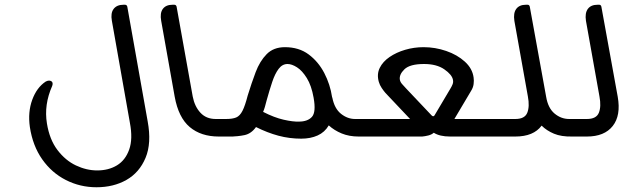

<svg xmlns="http://www.w3.org/2000/svg" viewBox="-20 -576 2676 810"><path d="M178 -55Q189 13 222.5 57Q256 101 300.5 122Q345 143 390 143Q438 143 473.5 121.5Q509 100 525 55Q541 10 528 -58L452 -488Q446 -521 459.5 -538.5Q473 -556 501 -556H507Q515 -556 517 -548L603 -64Q620 28 594 90Q568 152 513.5 183Q459 214 387 214Q318 214 258 183.5Q198 153 158 96Q118 39 106 -40Q97 -103 116 -155Q135 -207 173 -232Q181 -236 187 -236Q192 -236 197 -233Q202 -230 202 -222Q202 -220 201.5 -218Q201 -216 200 -213Q165 -134 178 -55Z M964 0H903Q828 0 780.5 -40Q733 -80 717 -168L660 -488Q654 -521 667 -538.5Q680 -556 708 -556H715Q723 -556 725 -548L793 -169Q801 -127 825.5 -100.5Q850 -74 890 -74H951Z M1532 -74 1545 0H1493Q1453 0 1421.5 -13Q1390 -26 1367 -47Q1350 -18 1320 -4.5Q1290 9 1251 9Q1201 9 1154.5 -3.5Q1108 -16 1060 -40Q1040 -12 1011.5 -6Q983 0 949 0H939L926 -74H934Q961 -74 976.5 -80.5Q992 -87 1003 -108.5Q1014 -130 1025 -173Q1041 -225 1058.5 -271.5Q1076 -318 1105 -347.5Q1134 -377 1182 -377Q1241 -377 1282 -346.5Q1323 -316 1348 -268Q1373 -220 1381 -166L1382 -164Q1391 -118 1418.5 -96Q1446 -74 1478 -74ZM1241 -63Q1278 -63 1296 -83Q1314 -103 1303 -164Q1294 -215 1274.5 -246.5Q1255 -278 1233 -292Q1211 -306 1193 -306Q1171 -306 1155.5 -285.5Q1140 -265 1128.5 -230.5Q1117 -196 1105 -153Q1101 -137 1097.5 -125Q1094 -113 1090 -104Q1137 -80 1176.5 -71Q1216 -62 1241 -63Z M1897 -74H2135L2148 0H1879Q1835 0 1810 -16Q1801 -8 1787 -4.5Q1773 -1 1761 0H1526L1513 -74H1710L1606 -184Q1599 -192 1590.5 -204.5Q1582 -217 1578 -231Q1569 -263 1582 -289.5Q1595 -316 1623.5 -335.5Q1652 -355 1689.5 -366Q1727 -377 1767 -377Q1816 -377 1862.5 -361Q1909 -345 1941 -316Q1973 -287 1978 -249Q1980 -236 1978 -221Q1976 -206 1967 -192ZM1813 -89 1880 -202Q1885 -210 1889 -219.5Q1893 -229 1891 -239Q1887 -261 1854.5 -283.5Q1822 -306 1769 -306Q1709 -306 1686 -283.5Q1663 -261 1667 -239Q1669 -229 1678 -219.5Q1687 -210 1694 -202L1801 -89Q1808 -82 1813 -89Z M2381 -74H2437L2449 0H2394Q2348 1 2317 -12Q2286 -25 2265 -46Q2231 0 2154 0H2129L2116 -74H2154Q2194 -74 2204.5 -100.5Q2215 -127 2207 -169L2150 -488Q2145 -521 2158 -538.5Q2171 -556 2199 -556H2206Q2213 -556 2215 -548L2284 -168Q2292 -120 2319.5 -97Q2347 -74 2381 -74Z M2456 0H2431L2418 -74H2456Q2496 -74 2506.5 -100.5Q2517 -127 2509 -169L2452 -488Q2447 -521 2460 -538.5Q2473 -556 2501 -556H2508Q2515 -556 2517 -548L2586 -168Q2600 -89 2565 -44.5Q2530 0 2456 0Z"/></svg>

Font: Zain
Style: Italic
Weight: 400
Italic angle: -10°
Designer: Zain,Boutros
Foundry: Mobile Telecommunications Company (Zain), 2024
Version: Version 1.51; ttfautohint (v1.8.4)